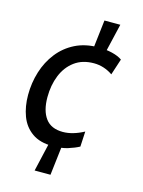

<svg xmlns="http://www.w3.org/2000/svg" viewBox="-117 -699 678 912"><g transform="rotate(15 222.0 -243.0)"><path d="M244 -34 223 144H145L186 -34ZM261 -459 281 -630H359L319 -459ZM197.5 10Q134.5 10 95.8 -17.5Q57 -45 39.5 -91.5Q22 -138 22 -195Q22 -254.5 39 -309.2Q56 -364 89.8 -407Q123.5 -450 173 -474.8Q222.5 -499.5 287 -499.5Q323.5 -499.5 354.5 -492Q385.5 -484.5 404.5 -471L378.5 -391.5Q357.5 -406 334.2 -413.5Q311 -421 286 -421Q229.5 -421 191 -392.5Q152.5 -364 133 -315.8Q113.5 -267.5 113.5 -208.5Q113.5 -142 141 -104.8Q168.5 -67.5 226.5 -67.5Q274.5 -67.5 329.5 -97L325.5 -22Q303.5 -10 271.5 0Q239.5 10 197.5 10Z"/></g></svg>

Font: Cabin
Style: Italic
Weight: 400
Width: 4
Italic angle: -10°
Designer: Pablo Impallari
Foundry: Pablo Impallari. http://www.impallari.com Igino Marini. http://www.ikern.com
Version: Version 3.001